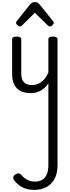

<svg xmlns="http://www.w3.org/2000/svg" viewBox="-20 -859 655 1806"><path d="M269 17Q211 17 172 -3.5Q133 -24 113.5 -64.5Q94 -105 94 -166V-489Q94 -502 104.5 -508.5Q115 -515 136 -515Q158 -515 169 -508.5Q180 -502 180 -489V-166Q180 -131 191 -107Q202 -83 224.5 -71Q247 -59 280 -59Q308 -59 332 -68Q356 -77 375.5 -93Q395 -109 410 -131Q425 -153 435 -178V-489Q435 -502 445.5 -508.5Q456 -515 478 -515Q499 -515 510 -508.5Q521 -502 521 -489V695Q521 771 493.5 823Q466 875 416.5 901Q367 927 300 927Q255 927 219 914.5Q183 902 156.5 881Q130 860 113 837Q103 823 105.5 806.5Q108 790 129 779Q147 770 157.5 771.5Q168 773 180 787Q210 819 239.5 834Q269 849 309 849Q348 849 376 833Q404 817 419.5 782.5Q435 748 435 693V-76Q422 -55 404.5 -37.5Q387 -20 365.5 -8Q344 4 320 10.5Q296 17 269 17ZM166 -610Q156 -610 143.5 -622Q131 -634 131 -644Q131 -647 132 -650Q133 -653 137 -660L264 -819Q270 -826 279.5 -832.5Q289 -839 308 -839Q327 -839 336 -832.5Q345 -826 351 -819L479 -660Q484 -653 485 -650Q486 -647 486 -644Q486 -634 473 -622Q460 -610 451 -610Q444 -610 438 -613.5Q432 -617 426 -623L308 -739L191 -623Q184 -617 178 -613.5Q172 -610 166 -610Z"/></svg>

Font: Playwrite FR Trad
Style: Regular
Weight: 400
Designer: Veronika Burian, José Scaglione
Foundry: TypeTogether
Version: Version 1.000